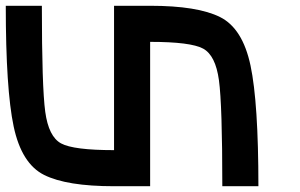

<svg xmlns="http://www.w3.org/2000/svg" viewBox="-20 -645 1040 665"><path d="M0 -625H125Q125 -343.8 136.7 -257.8Q148.4 -171.9 191.4 -148.4Q234.4 -125 375 -125V-625H500Q664.1 -625 742.2 -585.9Q820.3 -546.9 847.7 -418Q875 -289.1 875 0H750Q750 -281.2 738.3 -367.2Q726.6 -453.1 683.6 -476.6Q640.6 -500 500 -500V0H375Q210.9 0 132.8 -39.1Q54.7 -78.1 27.3 -207Q0 -335.9 0 -625Z"/></svg>

Font: CraftyPE
Style: Regular
Weight: 400
Designer: Erek Butcher
Foundry: Haunted Coop
Version: Version 0.018;April 4, 2024;FontCreator 15.0.0.2962 64-bit